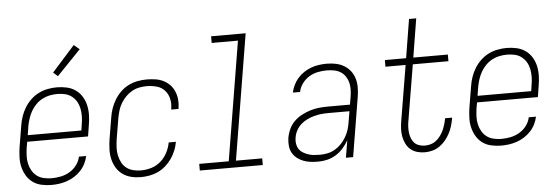

<svg xmlns="http://www.w3.org/2000/svg" viewBox="-49 -904 3098 1063"><g transform="rotate(-5 1500.0 -372.5)"><path d="M198 8Q170 8 143 2Q116 -4 95 -19Q74 -34 60.5 -56.5Q47 -79 40.5 -105Q34 -131 35 -159Q36 -187 40 -215L60 -335Q64 -361 72.5 -385.5Q81 -410 95 -433Q109 -456 129 -475Q149 -494 173 -506Q197 -518 223 -523Q249 -528 274 -528Q302 -528 329 -522Q356 -516 377.5 -501Q399 -486 413 -463.5Q427 -441 433 -415Q439 -389 438.5 -361Q438 -333 433 -305L423 -242H85L79 -209Q76 -187 75 -165Q74 -143 78.5 -122Q83 -101 93.5 -82.5Q104 -64 120.5 -51.5Q137 -39 158.5 -34Q180 -29 202 -29Q227 -29 252.5 -34Q278 -39 301.5 -52.5Q325 -66 341.5 -88Q358 -110 363 -135H403Q399 -114 388.5 -93Q378 -72 362 -55Q346 -38 326.5 -25.5Q307 -13 285 -5.5Q263 2 241.5 5Q220 8 198 8ZM91 -278H389L394 -311Q398 -333 398.5 -355Q399 -377 395 -398Q391 -419 381 -437Q371 -455 354.5 -468Q338 -481 317 -486Q296 -491 274 -491Q253 -491 232 -487Q211 -483 191 -472.5Q171 -462 155 -446Q139 -430 128 -411Q117 -392 110 -371Q103 -350 99 -329ZM286 -589 261 -611 388 -753 419 -727Z M695 8Q667 8 641 1.5Q615 -5 594 -20Q573 -35 559.5 -57.5Q546 -80 540 -106Q534 -132 535 -160Q536 -188 540 -215L560 -335Q564 -361 572.5 -385.5Q581 -410 595 -433Q609 -456 628.5 -475Q648 -494 672 -506Q696 -518 722 -523Q748 -528 773 -528Q797 -528 821 -524.5Q845 -521 865.5 -511Q886 -501 901.5 -485Q917 -469 926 -448Q935 -427 937.5 -403.5Q940 -380 936 -356L935 -350H895V-354Q900 -383 894 -410Q888 -437 870.5 -456.5Q853 -476 826 -483.5Q799 -491 770 -491Q750 -491 729 -487Q708 -483 688.5 -472Q669 -461 653.5 -445Q638 -429 626.5 -410Q615 -391 609 -370.5Q603 -350 599 -329L579 -209Q576 -187 575 -165Q574 -143 578.5 -122.5Q583 -102 592.5 -83.5Q602 -65 618 -52.5Q634 -40 655 -34.5Q676 -29 699 -29Q727 -29 756 -37.5Q785 -46 808.5 -66.5Q832 -87 846 -114.5Q860 -142 865 -170H905Q901 -146 891.5 -122.5Q882 -99 867.5 -78Q853 -57 833 -39.5Q813 -22 790.5 -11.5Q768 -1 743 3.5Q718 8 695 8Z M1373 0H1023V-37H1187L1296 -698H1150V-735H1342L1227 -37H1373Z M1681 8Q1659 8 1638 5.5Q1617 3 1598 -4.5Q1579 -12 1563 -24.5Q1547 -37 1537.5 -54.5Q1528 -72 1526 -93.5Q1524 -115 1527 -136Q1531 -161 1542 -185Q1553 -209 1571.5 -227.5Q1590 -246 1614 -258.5Q1638 -271 1662 -278.5Q1686 -286 1711 -288.5Q1736 -291 1760 -291H1883L1891 -339Q1894 -359 1894 -378.5Q1894 -398 1889 -416Q1884 -434 1873 -449.5Q1862 -465 1846 -474.5Q1830 -484 1810.5 -487.5Q1791 -491 1771 -491Q1746 -491 1721 -486Q1696 -481 1673.5 -467.5Q1651 -454 1634.5 -431.5Q1618 -409 1614 -385H1574Q1578 -406 1588 -426.5Q1598 -447 1613.5 -464.5Q1629 -482 1648.5 -494.5Q1668 -507 1688.5 -514.5Q1709 -522 1731 -525Q1753 -528 1774 -528Q1800 -528 1824.5 -523Q1849 -518 1869.5 -506Q1890 -494 1905 -475Q1920 -456 1927 -432.5Q1934 -409 1934 -383.5Q1934 -358 1930 -333L1875 0H1835L1851 -96Q1838 -73 1820 -52.5Q1802 -32 1779 -18Q1756 -4 1731 2Q1706 8 1681 8ZM1694 -29Q1715 -29 1736.5 -33.5Q1758 -38 1777.5 -49.5Q1797 -61 1812.5 -77.5Q1828 -94 1839.5 -113.5Q1851 -133 1857.5 -154Q1864 -175 1867 -196L1877 -255H1760Q1740 -255 1720 -253Q1700 -251 1680 -245.5Q1660 -240 1641 -231Q1622 -222 1606 -207.5Q1590 -193 1580 -174Q1570 -155 1567 -135Q1564 -118 1566.5 -101.5Q1569 -85 1577.5 -72Q1586 -59 1600 -50.5Q1614 -42 1629 -37Q1644 -32 1661 -30.5Q1678 -29 1694 -29Z M2274 8Q2251 8 2230.5 2Q2210 -4 2194.5 -17Q2179 -30 2169.5 -49Q2160 -68 2156 -89Q2152 -110 2153 -132.5Q2154 -155 2158 -177L2209 -483H2097V-520H2215L2250 -735H2290L2255 -520H2447V-483H2249L2197 -171Q2194 -154 2193.5 -137.5Q2193 -121 2195 -105.5Q2197 -90 2203 -75Q2209 -60 2219.5 -49.5Q2230 -39 2245.5 -34Q2261 -29 2278 -29Q2293 -29 2309 -33.5Q2325 -38 2338.5 -48.5Q2352 -59 2362.5 -73Q2373 -87 2380 -102Q2387 -117 2392 -133Q2397 -149 2400 -165L2401 -170H2440L2439 -163Q2435 -142 2429 -122Q2423 -102 2412.5 -82.5Q2402 -63 2387.5 -45.5Q2373 -28 2354.5 -15.5Q2336 -3 2315 2.5Q2294 8 2274 8Z M2698 8Q2670 8 2643 2Q2616 -4 2595 -19Q2574 -34 2560.5 -56.5Q2547 -79 2540.5 -105Q2534 -131 2535 -159Q2536 -187 2540 -215L2560 -335Q2564 -361 2572.5 -385.5Q2581 -410 2595 -433Q2609 -456 2629 -475Q2649 -494 2673 -506Q2697 -518 2723 -523Q2749 -528 2774 -528Q2802 -528 2829 -522Q2856 -516 2877.5 -501Q2899 -486 2913 -463.5Q2927 -441 2933 -415Q2939 -389 2938.5 -361Q2938 -333 2933 -305L2923 -242H2585L2579 -209Q2576 -187 2575 -165Q2574 -143 2578.5 -122Q2583 -101 2593.5 -82.5Q2604 -64 2620.5 -51.5Q2637 -39 2658.5 -34Q2680 -29 2702 -29Q2727 -29 2752.5 -34Q2778 -39 2801.5 -52.5Q2825 -66 2841.5 -88Q2858 -110 2863 -135H2903Q2899 -114 2888.5 -93Q2878 -72 2862 -55Q2846 -38 2826.5 -25.5Q2807 -13 2785 -5.5Q2763 2 2741.5 5Q2720 8 2698 8ZM2591 -278H2889L2894 -311Q2898 -333 2898.5 -355Q2899 -377 2895 -398Q2891 -419 2881 -437Q2871 -455 2854.5 -468Q2838 -481 2817 -486Q2796 -491 2774 -491Q2753 -491 2732 -487Q2711 -483 2691 -472.5Q2671 -462 2655 -446Q2639 -430 2628 -411Q2617 -392 2610 -371Q2603 -350 2599 -329Z"/></g></svg>

Font: Iosevka Extralight Oblique
Style: Regular
Weight: 200
Italic angle: -9°
Monospace: yes
Designer: Belleve Invis
Foundry: Belleve Invis
Version: Version 32.5.0; ttfautohint (v1.8.4)